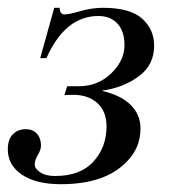

<svg xmlns="http://www.w3.org/2000/svg" viewBox="-38 -461 434 492"><path d="M101 -441H115Q115 -424 128 -424Q138 -424 168 -432.5Q198 -441 226 -441Q295 -441 326 -413.5Q357 -386 357 -344Q357 -294 317 -265Q277 -236 225 -229L224 -228Q272 -217 297 -192Q322 -167 322 -132Q322 -82 287 -47Q232 11 118 11Q54 11 18 -13.5Q-18 -38 -18 -78Q-18 -104 -5 -117Q8 -130 28 -130Q46 -130 56.5 -118.5Q67 -107 67 -88Q67 -77 59 -64Q51 -51 51 -39Q51 -29 65 -19.5Q79 -10 103 -10Q168 -10 201.5 -47Q235 -84 235 -137Q235 -175 212 -196.5Q189 -218 149 -218Q135 -218 127 -217L134 -240H164Q213 -240 247 -273Q281 -306 281 -345Q281 -381 263 -400.5Q245 -420 214 -420Q129 -420 81 -312H65Z"/></svg>

Font: STIX MathJax Alphabets
Style: Italic
Weight: 400
Italic angle: -16.33°
Designer: MicroPress Inc., with final additions and corrections provided by Coen Hoffman, Elsevier (retired)
Version: Version 1.1.1